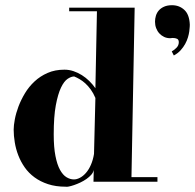

<svg xmlns="http://www.w3.org/2000/svg" viewBox="-20 -684 746 733"><path d="M337.9 -35.2Q335.9 -25.4 328.4 -16.8Q320.8 -8.3 310.1 -0.7Q299.3 6.8 286.9 12.7Q274.4 18.6 262.9 22.5Q251.5 26.4 242.9 28.1Q234.4 29.8 231 28.8Q192.9 28.8 163.3 19Q133.8 9.3 111.6 -7.1Q89.4 -23.4 74.2 -45.2Q59.1 -66.9 49.8 -91.1Q40.5 -115.2 36.4 -140.6Q32.2 -166 32.2 -189Q32.2 -205.1 36.6 -228.5Q41 -252 50.5 -277.3Q60.1 -302.7 75.2 -327.9Q90.3 -353 111.8 -373Q133.3 -393.1 161.6 -405.5Q189.9 -418 226.1 -418Q243.7 -418 260.5 -412.4Q277.3 -406.7 292.5 -397.2Q307.6 -387.7 320.8 -374.8Q334 -361.8 344.2 -347.2L350.1 -641.1H244.1V-654.8H494.1L481.9 -7.8H581.1V9.8H336.9ZM262.2 1Q273.4 1 285.4 -5.4Q297.4 -11.7 308.1 -23.9Q318.8 -36.1 326.9 -54.4Q335 -72.8 338.9 -96.2L344.2 -310.1Q336.4 -328.6 326.4 -342.3Q316.4 -356 305.7 -365.7Q294.9 -375.5 283.9 -381.8Q272.9 -388.2 263.2 -392.1Q252 -392.1 238.3 -383.1Q224.6 -374 212.9 -349.6Q201.2 -325.2 193.1 -282.2Q185.1 -239.3 185.1 -170.9Q185.1 -121.6 191.7 -88.4Q198.2 -55.2 209.2 -35.4Q220.2 -15.6 234.1 -7.3Q248 1 262.2 1ZM635.7 -487.8Q645 -492.7 653.8 -501.7Q662.6 -510.7 662.6 -522.9Q662.6 -532.7 656 -535.9Q649.4 -539.1 638.7 -539.1Q636.2 -539.1 634.3 -538.6Q632.3 -538.1 629.9 -538.1Q617.2 -538.1 606.7 -543Q596.2 -547.9 588.4 -556.4Q580.6 -564.9 576.2 -576.4Q571.8 -587.9 571.8 -601.1Q571.8 -612.8 575.2 -624Q578.6 -635.3 586.2 -644Q593.8 -652.8 606.2 -658.4Q618.7 -664.1 636.7 -664.1Q664.6 -664.1 683.8 -646.2Q703.1 -628.4 704.6 -589.8Q704.6 -588.4 704.3 -581.5Q704.1 -574.7 702.6 -564.2Q701.2 -553.7 697.5 -541.3Q693.8 -528.8 687 -516.4Q680.2 -503.9 669.7 -492.2Q659.2 -480.5 643.6 -472.2Z"/></svg>

Font: Purple Purse
Style: Regular
Weight: 400
Designer: Astigmatic (AOETI)
Foundry: Astigmatic (AOETI)
Version: Version 1.000